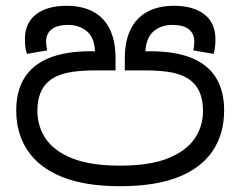

<svg xmlns="http://www.w3.org/2000/svg" viewBox="-20 -632 830 663"><path d="M394 11Q274 11 194.5 -21Q115 -53 75.5 -112Q36 -171 36 -251Q36 -317 64 -362.5Q92 -408 149 -431.5Q206 -455 292 -455H315L308 -452Q307 -501 280.5 -523.5Q254 -546 215 -546Q178 -546 158.5 -531Q139 -516 139 -487Q139 -482 140.5 -472.5Q142 -463 143 -458L73 -446Q69 -458 67.5 -470.5Q66 -483 66 -496Q66 -553 104.5 -582.5Q143 -612 210 -612Q264 -612 302 -591.5Q340 -571 359.5 -530.5Q379 -490 379 -430V-389H314Q247 -389 209 -380Q171 -371 148 -351Q129 -335 119 -309.5Q109 -284 109 -249Q109 -196 138 -153Q167 -110 230 -85Q293 -60 395 -60Q496 -60 559 -85Q622 -110 651.5 -152.5Q681 -195 681 -249Q681 -284 671 -309.5Q661 -335 642 -351Q619 -371 581 -380Q543 -389 475 -389H411V-430Q411 -490 431 -530.5Q451 -571 489 -591.5Q527 -612 581 -612Q647 -612 685.5 -582.5Q724 -553 724 -496Q724 -483 722.5 -470.5Q721 -458 718 -446L647 -458Q649 -463 650 -472.5Q651 -482 651 -487Q651 -516 632 -531Q613 -546 575 -546Q536 -546 510 -523.5Q484 -501 482 -452L478 -455H498Q586 -455 642.5 -431.5Q699 -408 726.5 -362.5Q754 -317 754 -251Q754 -170 714.5 -111Q675 -52 595.5 -20.5Q516 11 394 11Z"/></svg>

Font: usinhala85
Style: Book
Weight: 400
Designer: Jelle Bosma - Monotype Design Team
Foundry: Monotype Imaging Inc.
Version: Version 2.003